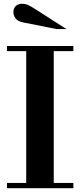

<svg xmlns="http://www.w3.org/2000/svg" viewBox="-20 -998 423 1018"><path d="M119 -15V-754H265V-15ZM17 0V-28H369V0ZM17 -727V-754H369V-727ZM279 -844 103 -879Q74 -885 62.5 -900.5Q51 -916 51 -934Q51 -953 63 -965.5Q75 -978 98 -978Q115 -978 130 -971Q145 -964 176 -944L332 -844Z"/></svg>

Font: Libre Bodoni Medium
Style: Regular
Weight: 500
Designer: Pablo Impallari, Rodrigo Fuenzalida
Foundry: Impallari Type
Version: Version 2.005;gftools[0.9.23]